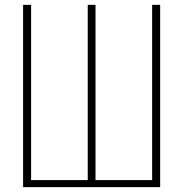

<svg xmlns="http://www.w3.org/2000/svg" viewBox="-20 -770 754 790"><path d="M639 0H75V-750H108V-29H341V-750H373V-29H606V-750H639Z"/></svg>

Font: Poiret One
Style: Regular
Weight: 400
Designer: Denis Masharov
Foundry: Denis Masharov
Version: Version 1.001